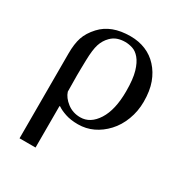

<svg xmlns="http://www.w3.org/2000/svg" viewBox="-168 -614 893 949"><g transform="rotate(30 279.0 -139.5)"><path d="M459 -430.2Q488.8 -397.9 505.1 -353.3Q521.5 -308.6 521.5 -246.6Q521.5 -191.9 502.9 -143.1Q484.4 -94.2 452.1 -59.6Q419.9 -24.9 380.1 -6.1Q340.3 12.7 294.9 12.7Q252.9 12.7 222.7 2.4Q192.4 -7.8 175.3 -20H171.4V216.8H80.1V-267.1Q80.1 -322.3 92.3 -359.1Q104.5 -396 137.7 -432.1Q166.5 -463.4 207.8 -479Q249 -494.6 304.2 -494.6Q351.1 -494.6 390.6 -478.3Q430.2 -461.9 459 -430.2ZM420.4 -247.6Q420.4 -317.4 408.4 -358.2Q396.5 -398.9 377.4 -421.4Q358.9 -443.4 337.2 -450.2Q315.4 -457 294.9 -457Q271.5 -457 251.7 -450.2Q231.9 -443.4 215.8 -427.2Q193.4 -404.8 183.3 -373.5Q173.3 -342.3 171.9 -282.2Q171.4 -255.4 170.9 -234.9Q170.4 -214.4 170.4 -194.3Q170.4 -167.5 170.9 -147.5Q171.4 -127.4 171.4 -102.1Q180.7 -72.3 212.6 -47.6Q244.6 -22.9 287.6 -22.9Q344.7 -22.9 382.6 -82.5Q420.4 -142.1 420.4 -247.6Z"/></g></svg>

Font: UniBurma_GGSerif
Style: Book
Weight: 400
Designer: Victor San Kho Lin (for Burmese only and related typography optimization with it)
Foundry: http://www.unimm.org
Version: 2.0